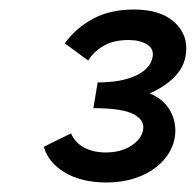

<svg xmlns="http://www.w3.org/2000/svg" viewBox="-20 -782 411 403"><path d="M294 -586Q321 -575 334.5 -554Q348 -533 348 -508Q348 -479 330 -454Q312 -429 279 -414Q246 -399 203 -399Q151 -399 116 -420Q81 -441 72 -474L129 -502Q138 -482 157 -472Q176 -462 202 -462Q233 -462 254.5 -475.5Q276 -489 280 -508Q285 -529 261 -542Q237 -555 176 -555L185 -609Q234 -609 264.5 -623Q295 -637 300 -661Q304 -679 289 -688.5Q274 -698 250 -698Q218 -698 197 -685.5Q176 -673 165 -655L116 -691Q139 -723 175 -742.5Q211 -762 261 -762Q314 -762 342.5 -738.5Q371 -715 371 -681Q371 -648 350 -624.5Q329 -601 294 -586Z"/></svg>

Font: Ysabeau Semibold
Style: Italic
Weight: 600
Italic angle: -12°
Designer: Christian Thalmann (Catharsis Fonts)
Version: Version 0.003